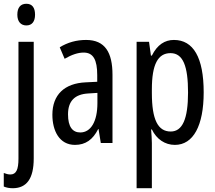

<svg xmlns="http://www.w3.org/2000/svg" viewBox="-33 -759 1142 1019"><path d="M59 -681C59 -645 77 -624 107 -624C137 -624 153 -645 153 -681C153 -718 138 -739 107 -739C76 -739 59 -719 59 -681ZM36 240C108 239 146 190 146 82V-537H65V83C65 141 53 167 22 167C11 167 -1 164 -13 159V231C1 237 17 240 36 240Z M424 -547C373 -547 326 -534 284 -508L310 -447C348 -469 381 -480 411 -480C462 -480 483 -442 483 -360V-325L422 -322C309 -317 245 -256 245 -150C245 -65 282 10 365 10C421 10 460 -18 488 -74H490L502 0H564V-362C564 -480 525 -547 424 -547ZM436 -263 484 -266V-212C484 -114 449 -56 393 -56C352 -56 328 -86 328 -152C328 -222 363 -259 436 -263Z M890 -547C842 -547 802 -522 773 -464H768L758 -537H692V240H773V0C773 -20 771 -44 769 -72H773C798 -20 843 10 895 10C993 10 1048 -92 1048 -269C1048 -454 993 -547 890 -547ZM872 -477C939 -477 965 -407 965 -268C965 -127 935 -61 873 -61C805 -61 773 -124 773 -265V-285C773 -417 805 -477 872 -477Z"/></svg>

Font: Noto Sans Lao Looped ExtraCondensed
Style: Regular
Weight: 400
Width: 2
Designer: Mark Frömberg, Ben Mitchell
Foundry: The Fontpad Ltd
Version: Version 1.003